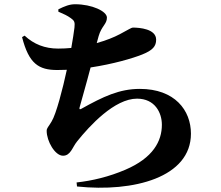

<svg xmlns="http://www.w3.org/2000/svg" viewBox="-20 -827 1040 905"><path d="M255 -772C281 -761 298 -753 313 -742C330 -730 334 -724 331 -697C328 -673 323 -640 316 -601C296 -599 275 -598 254 -598C192 -598 140 -618 96 -659L84 -652C116 -527 162 -497 250 -497L295 -498C276 -410 245 -289 223 -254C208 -228 200 -224 200 -210C200 -162 239 -93 277 -93C313 -93 321 -133 343 -160C403 -235 520 -362 626 -362C710 -362 743 -296 743 -239C743 -162 702 -83 571 -27C494 6 415 25 341 33L343 52C611 80 880 9 880 -197C880 -307 804 -408 639 -408C543 -408 467 -372 363 -314C356 -310 353 -312 355 -320C362 -347 387 -432 407 -509C513 -525 605 -552 650 -570C700 -590 716 -609 716 -640C716 -691 637 -697 606 -697C600 -697 586 -688 545 -666C517 -651 479 -636 436 -624L445 -657C459 -705 484 -713 484 -744C484 -774 413 -807 334 -807C308 -807 285 -798 255 -783Z"/></svg>

Font: Noto Serif CJK SC Black
Style: Regular
Weight: 900
Designer: Ryoko NISHIZUKA 西塚涼子 (kana & ideographs); Frank Grießhammer (Latin, Greek & Cyrillic); Wenlong ZHANG 张文龙 (bopomofo); San
Foundry: Adobe
Version: Version 2.001;hotconv 1.1.0;makeotfexe 2.6.0